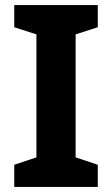

<svg xmlns="http://www.w3.org/2000/svg" viewBox="-20 -734 441 754"><path d="M364 0H36V-87L123 -116V-599L36 -627V-714H364V-627L277 -599V-116L364 -87Z"/></svg>

Font: Noto Sans Thai Looped
Style: Bold
Weight: 700
Designer: Sasikarn Vongin, Ben Mitchell
Foundry: The Fontpad Ltd
Version: Version 1.001; ttfautohint (v1.8.4.7-5d5b)